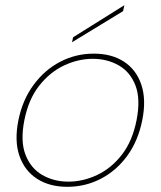

<svg xmlns="http://www.w3.org/2000/svg" viewBox="-20 -714 621 741"><path d="M240 7Q171 7 123 -24Q75 -55 55 -112.5Q35 -170 51 -250Q67 -329 110 -387Q153 -445 213 -476Q273 -507 342 -507Q411 -507 458.5 -476Q506 -445 525.5 -387Q545 -329 529 -250Q513 -170 471 -112.5Q429 -55 369 -24Q309 7 240 7ZM244 -13Q300 -13 354.5 -38.5Q409 -64 450 -116.5Q491 -169 507 -250Q523 -331 503 -383.5Q483 -436 438.5 -461.5Q394 -487 338 -487Q282 -487 227.5 -461.5Q173 -436 131.5 -383.5Q90 -331 74 -250Q58 -169 78.5 -116.5Q99 -64 143.5 -38.5Q188 -13 244 -13ZM460 -694 455 -671 258 -551 262 -570Z"/></svg>

Font: Albert Sans Thin
Style: Italic
Weight: 250
Italic angle: -11.25°
Designer: Andreas Rasmussen
Foundry: a.Foundry
Version: Version 1.025